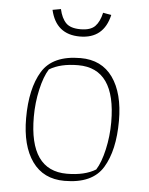

<svg xmlns="http://www.w3.org/2000/svg" viewBox="-50 -710 593 762"><g transform="rotate(5 246.0 -329.0)"><path d="M129 -662 162 -668Q170 -632 188 -613.5Q206 -595 246 -595Q286 -595 304 -613.5Q322 -632 330 -668L363 -662Q341 -566 246 -566Q151 -566 129 -662ZM62 -225Q62 -343 104 -412Q146 -481 257 -481Q341 -481 385.5 -418.5Q430 -356 430 -246Q430 -128 388 -59Q346 10 235 10Q151 10 106.5 -52.5Q62 -115 62 -225ZM357 -46Q376 -76 388 -129Q400 -182 400 -238Q400 -452 250 -452Q179 -452 135 -425Q116 -395 104 -342Q92 -289 92 -233Q92 -19 242 -19Q313 -19 357 -46Z"/></g></svg>

Font: Athiti ExtraLight
Style: Regular
Weight: 250
Version: Version 1.032